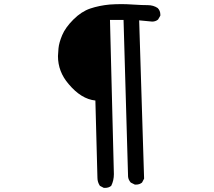

<svg xmlns="http://www.w3.org/2000/svg" viewBox="-20 -812 1040 934"><path d="M491 102H485L466 92Q454 74 454 53L444 -323Q375 -330 314 -403Q262 -463 262 -539Q262 -549 264.5 -576.5Q267 -604 282.5 -641Q298 -678 337 -717Q376 -756 419 -770.5Q462 -785 514 -790Q543 -792 573 -792Q595 -792 633 -789.5Q671 -787 698.5 -787Q726 -787 747 -773Q760 -760 760 -741V-736L749 -717Q737 -707 720 -707L657 -713L681 57L671 76Q659 86 642 86H636L616 76Q604 62 603 47L581 -715H515L534 35Q534 66 521 92Q509 102 491 102Z"/></svg>

Font: Xiaolai Mono SC
Style: Regular
Weight: 400
Monospace: yes
Designer: LXGW / Nozomi Seto
Version: Version 3.113;September 30, 2024